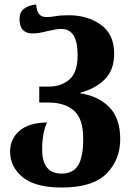

<svg xmlns="http://www.w3.org/2000/svg" viewBox="-20 -825 602 856"><path d="M256 11Q393 11 454.5 -50.5Q516 -112 516 -205Q516 -297 468 -346.5Q420 -396 339 -409V-412Q406 -430 447.5 -471.5Q489 -513 489 -586Q489 -672 430 -714.5Q371 -757 286 -757Q250 -757 228.5 -753Q207 -749 187 -749Q166 -749 155 -761Q144 -773 141 -805Q67 -797 67 -741Q67 -676 125 -676Q153 -676 190 -686Q209 -690 224 -693Q239 -696 254 -696Q326 -696 326 -580Q326 -501 289 -470Q252 -439 200 -439H155V-368H195Q268 -368 309.5 -332Q351 -296 351 -207Q351 -124 328 -87.5Q305 -51 255 -51Q168 -51 168 -158Q168 -235 190 -279Q108 -278 66.5 -241.5Q25 -205 25 -150Q25 -81 81 -35Q137 11 256 11Z"/></svg>

Font: Noto Serif Georgian SemiCondensed Extra
Style: Regular
Weight: 800
Width: 4
Designer: Monotype Design Team
Foundry: Monotype Imaging Inc.
Version: Version 1.901